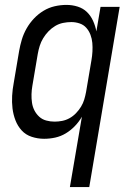

<svg xmlns="http://www.w3.org/2000/svg" viewBox="-20 -558 540 783"><path d="M265 205 314 -82Q302 -61 285 -43.5Q268 -26 248 -14Q228 -2 205.5 3Q183 8 160 8Q160 8 160 8Q160 8 160 8Q134 8 109.5 0Q85 -8 68.5 -26Q52 -44 43 -67.5Q34 -91 31 -116Q28 -141 29.5 -167.5Q31 -194 36 -220L58 -350Q62 -373 69 -396.5Q76 -420 88.5 -442Q101 -464 118.5 -482.5Q136 -501 157.5 -514Q179 -527 203 -532.5Q227 -538 251 -538Q275 -538 297 -531Q319 -524 334.5 -509Q350 -494 359.5 -473Q369 -452 373 -430L390 -530H468L344 205ZM203 -62Q218 -62 233.5 -65Q249 -68 263.5 -76Q278 -84 290 -96.5Q302 -109 310.5 -123Q319 -137 323.5 -152Q328 -167 331 -183L353 -313Q356 -330 357 -348Q358 -366 356.5 -383Q355 -400 349 -416Q343 -432 332 -444.5Q321 -457 304.5 -462.5Q288 -468 271 -468Q254 -468 237 -464.5Q220 -461 205 -452Q190 -443 177.5 -430Q165 -417 156 -402Q147 -387 142 -371Q137 -355 134 -338L112 -208Q109 -191 108.5 -173.5Q108 -156 110.5 -139Q113 -122 120.5 -107.5Q128 -93 140 -82Q152 -71 168.5 -66.5Q185 -62 202 -62Z"/></svg>

Font: iosevka_custom_sans_ss08
Style: Italic
Weight: 400
Italic angle: -10°
Designer: Belleve Invis
Foundry: Belleve Invis
Version: Version 10.3.0; ttfautohint (v1.8.3)